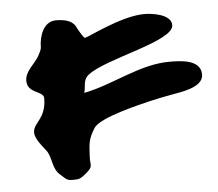

<svg xmlns="http://www.w3.org/2000/svg" viewBox="-40 -622 601 529"><g transform="rotate(-5 260.5 -357.0)"><path d="M37 -419C37 -383 82 -388 82 -367C82 -309 46 -303 46 -275C46 -257 67 -234 76 -222C90 -203 86 -172 107 -154C121 -142 123 -136 140 -136C156 -136 160 -136 173 -146C203 -170 191 -168 193 -198C195 -234 195 -244 213 -273C231 -302 350 -328 373 -334C394 -339 416 -343 437 -347C457 -351 521 -358 521 -394C521 -437 463 -437 433 -437C352 -437 272 -387 193 -372C199 -387 192 -407 210 -421C260 -461 451 -492 451 -537C451 -567 399 -574 377 -574C312 -574 217 -523 208 -523C204 -523 188 -553 186 -557C176 -575 151 -578 133 -578C97 -578 85 -536 85 -508C85 -501 79 -491 76 -485C64 -463 37 -446 37 -419Z"/></g></svg>

Font: ChillLongCangKaiShu ExtraBold
Style: Regular
Weight: 800
Version: Version 3.500;Glyphs 3.1.1 (3135)